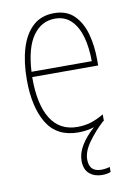

<svg xmlns="http://www.w3.org/2000/svg" viewBox="-85 -685 599 863"><g transform="rotate(-10 214.0 -253.0)"><path d="M256 44Q256 100 311 100Q323 100 334 98Q345 96 350 94V117Q344 120 333.5 122Q323 124 310 124Q276 124 253 104.5Q230 85 230 45Q230 11 251 -24Q272 -59 311 -94Q277 -83 239 -83Q141 -83 96 -157Q51 -231 51 -356Q51 -436 69.5 -498Q88 -560 126 -595Q164 -630 223 -630Q280 -630 314 -596.5Q348 -563 363 -508.5Q378 -454 378 -391V-364H77Q76 -240 117 -174Q158 -108 239 -108Q271 -108 299.5 -116.5Q328 -125 360 -144V-115Q358 -114 355 -112Q317 -77 286.5 -35Q256 7 256 44ZM223 -605Q161 -605 122.5 -551Q84 -497 78 -388H353Q353 -449 339.5 -498Q326 -547 297 -576Q268 -605 223 -605Z"/></g></svg>

Font: Noto Sans Telugu UI Condensed Thin
Style: Regular
Weight: 100
Width: 3
Designer: Jelle Bosma - Monotype Design Team
Foundry: Monotype Imaging Inc.
Version: Version 2.005; ttfautohint (v1.8.4.7-5d5b)